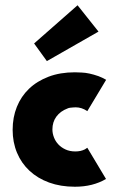

<svg xmlns="http://www.w3.org/2000/svg" viewBox="-20 -697 433 729"><path d="M264.5 12Q210 12 166.2 -4Q122.5 -20 91.8 -48.8Q61 -77.5 44.5 -117.2Q28 -157 28 -204Q28 -251.5 44 -291.2Q60 -331 90.2 -360Q120.5 -389 164.5 -405.8Q208.5 -422.5 264.5 -422.5Q276.5 -422.5 291 -421.5Q317.5 -420.5 353.5 -408Q368.5 -402.5 383 -394L311.5 -275Q290.5 -289.5 267.5 -289.5Q262.5 -289.5 257.5 -289Q252.5 -288.5 246.8 -288Q241 -287.5 236 -285Q209.5 -275 194.2 -254.5Q179 -234 179 -205.5Q179 -190.5 184.8 -175.5Q190.5 -160.5 201.5 -148.8Q212.5 -137 228.8 -129.5Q245 -122 266 -122Q287 -122 302.5 -130L311.5 -136L382.5 -17.5Q332.5 12 264.5 12ZM158 -465 109.5 -532 274.5 -677 354 -577Z"/></svg>

Font: Lucymar Sans ExtraBold
Style: Regular
Weight: 800
Foundry: The League of Moveable Type (original font) / Main changes by Cristiano Sobral with portions from Mirco Monsees
Version: Version 2.001;August 30, 2020;FontCreator 13.0.0.2681 64-bit